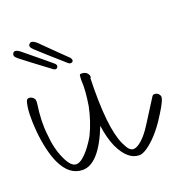

<svg xmlns="http://www.w3.org/2000/svg" viewBox="-108 -633 731 763"><g transform="rotate(-20 258.0 -251.0)"><path d="M354.9 34Q305.9 34 272.5 -37Q255.7 -75 248.2 -129Q192.8 12 123.8 12Q66.8 12 34.8 -57Q22.8 -83 14.4 -119.5Q6 -156 2.5 -195Q-1 -234 0.1 -268Q1.3 -302 8.4 -323Q11.8 -330 20.8 -330Q25.8 -330 32.1 -326.5Q38.4 -323 42 -316Q44.4 -310 43 -299Q32 -225 38.7 -170Q43.3 -107 64.9 -61Q84.8 -18 106.8 -18Q120.8 -18 137.1 -32Q153.4 -46 168.6 -66.5Q183.9 -87 193.8 -105Q219.5 -158 231.7 -218Q236.2 -246 238.6 -272.5Q241 -299 239.3 -328Q239.7 -339 240.5 -344.5Q241.2 -350 248.2 -350Q269.2 -350 276.9 -334Q281.2 -324 276.1 -320Q269.9 -113 305.9 -35Q315.8 -14 323.7 -5.5Q331.7 3 341.7 3Q355.7 3 376.5 -15Q397.4 -33 420.8 -70L481.7 -166Q485.8 -174 492.8 -174Q508.8 -174 515.3 -159Q521.3 -146 484.5 -89Q469.2 -64 456.1 -47Q443.1 -30 431.1 -17Q408.6 7 388.7 20.5Q368.9 34 354.9 34ZM222.3 -403Q218.3 -403 213.4 -407Q178.2 -438 146.2 -466.5Q114.1 -495 103.8 -505Q99.9 -509 96.4 -513Q93 -517 92.1 -521Q90.9 -526 94.9 -530.5Q98.9 -535 103.6 -536Q108.6 -536 114.9 -532.5Q121.2 -529 126.4 -524Q141.9 -509 162 -489Q182.1 -469 200.7 -451Q219.4 -433 228.5 -424Q232.9 -418 233.8 -414Q234.3 -403 222.3 -403ZM158.8 -401Q155.8 -401 150.1 -404Q112.6 -432 78.1 -458Q43.6 -484 32.6 -493Q21.5 -502 20.1 -508Q18.9 -513 21.8 -518Q24.6 -523 29.4 -524H31.4Q36.4 -524 42.1 -521Q47.8 -518 52.7 -514Q68.7 -501 91 -482.5Q113.2 -464 133.6 -447.5Q153.9 -431 162.7 -423Q167.6 -419 168.8 -414Q169.7 -410 166.8 -405.5Q163.8 -401 158.8 -401Z"/></g></svg>

Font: Oooh Baby
Style: Normal
Weight: 400
Designer: Robert E. Leuschke
Foundry: Robert E. Leuschke
Version: Version 1.011; ttfautohint (v1.8.3)